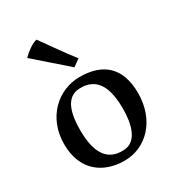

<svg xmlns="http://www.w3.org/2000/svg" viewBox="-192 -920 962 1049"><g transform="rotate(-30 289.0 -396.0)"><path d="M43.9 -232.4C43.9 -67.4 150.9 10.7 286.1 10.7C422.4 10.7 533.7 -100.6 533.7 -273.4C533.7 -433.6 447.8 -508.8 300.3 -508.8C165 -508.8 43.9 -401.4 43.9 -232.4ZM158.2 -256.3C158.2 -355.5 179.7 -449.2 265.1 -454.1C386.2 -460.9 419.4 -362.8 419.4 -241.2C419.4 -148.4 397.9 -47.4 313 -42C190.9 -34.2 158.2 -134.8 158.2 -256.3ZM302.7 -568.4 346.7 -600.1C295.4 -664.6 248.5 -734.9 198.7 -803.2C171.4 -798.3 128.4 -766.6 105 -741.7Z"/></g></svg>

Font: Donegal One
Style: Regular
Weight: 400
Designer: Gary Lonergan
Foundry: Sorkin Type Co.
Version: Version 1.004